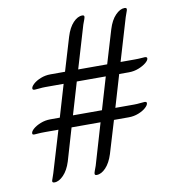

<svg xmlns="http://www.w3.org/2000/svg" viewBox="-75 -700 693 776"><g transform="rotate(-10 271.5 -312.5)"><path d="M420 -376 381 -244H458Q470 -244 483 -245.5Q496 -247 501 -247Q510 -247 510 -241Q510 -233 498.5 -222.5Q487 -212 468 -204.5Q449 -197 428 -197H367L327 -64Q316 -29 297.5 -9.5Q279 10 260 10Q252 10 252 4Q252 0 255 -8Q258 -16 262 -27L312 -197H193L154 -64Q143 -29 124 -9.5Q105 10 87 10Q78 10 78 4Q78 1 81 -6.5Q84 -14 88 -27L139 -197H84Q66 -197 55.5 -196Q45 -195 41 -195Q35 -195 33.5 -196.5Q32 -198 32 -201Q32 -209 43.5 -219Q55 -229 74 -236.5Q93 -244 114 -244H153L192 -376H117Q105 -376 92 -374.5Q79 -373 73 -373Q64 -373 64 -379Q64 -387 75.5 -397.5Q87 -408 106 -415.5Q125 -423 146 -423H206L247 -560Q258 -596 276.5 -615.5Q295 -635 314 -635Q322 -635 322 -629Q322 -625 319 -617Q316 -609 312 -598L260 -423H379L420 -560Q431 -596 450 -615.5Q469 -635 487 -635Q496 -635 496 -629Q496 -625 492.5 -616.5Q489 -608 486 -598L434 -423H490Q508 -423 518.5 -424Q529 -425 533 -425Q543 -425 543 -419Q543 -411 531 -401Q519 -391 500 -383.5Q481 -376 460 -376ZM365 -376H246L207 -244H326Z"/></g></svg>

Font: Charm
Style: Regular
Weight: 400
Designer: Katatrad Aksorn Co.,Ltd.
Foundry: Cadson Demak Co.,Ltd.
Version: Version 1.001